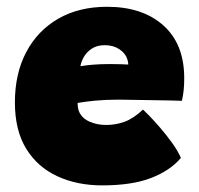

<svg xmlns="http://www.w3.org/2000/svg" viewBox="-20 -552 602 580"><path d="M526.5 -75Q494.5 -37 436.8 -14.5Q379 8 288.5 8Q212.5 8 152.8 -19.8Q93 -47.5 59 -103Q25 -158.5 25 -242.5Q25 -329.5 59.2 -394.5Q93.5 -459.5 156 -495.5Q218.5 -531.5 303.5 -531.5Q410.5 -531.5 473.5 -475.2Q536.5 -419 536.5 -316Q536.5 -296 535 -280.8Q533.5 -265.5 529.5 -247.5Q521.5 -248 494.2 -248.5Q467 -249 433.8 -249.5Q400.5 -250 373 -250.5Q345.5 -251 337 -251Q298.5 -251 265.8 -247.8Q233 -244.5 214.5 -241Q214.5 -227 218 -217Q226 -196 249 -185.2Q272 -174.5 301 -174.5Q329 -174.5 355.8 -184Q382.5 -193.5 412 -221Q415 -218.5 429.8 -203.5Q444.5 -188.5 463.5 -166.5Q482.5 -144.5 500 -120.2Q517.5 -96 526.5 -75ZM223 -352Q237 -354.5 259.5 -356.5Q282 -358.5 312.5 -358.5Q330 -358.5 345.5 -358Q361 -357.5 367.5 -357Q367.5 -363.5 365 -372Q359.5 -390.5 341 -403Q322.5 -415.5 296.5 -415.5Q272 -415.5 256 -404.2Q240 -393 232.2 -378Q224.5 -363 223 -352Z"/></svg>

Font: Grandstander Black
Style: Regular
Weight: 900
Designer: Tyler Finck
Foundry: Etcetera Type Co
Version: Version 1.200; ttfautohint (v1.8.3)